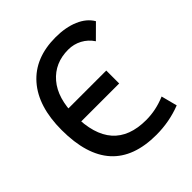

<svg xmlns="http://www.w3.org/2000/svg" viewBox="-195 -834 975 975"><g transform="rotate(-45 293.0 -346.5)"><path d="M370.1 9.8Q46.9 9.8 46.9 -347.7Q46.9 -517.1 128.4 -610.1Q210 -703.1 358.4 -703.1Q430.2 -703.1 483.4 -680.4Q536.6 -657.7 561 -615.7L488.8 -543.9Q466.8 -577.1 432.9 -595.2Q398.9 -613.3 359.4 -613.3Q262.7 -613.3 204.6 -545.4Q146.5 -477.5 146.5 -352.5Q146.5 -80.1 386.7 -80.1Q457.5 -80.1 526.4 -109.4L548.8 -23.4Q463.9 9.8 370.1 9.8ZM88.9 -308.6V-401.4H420.9V-308.6Z"/></g></svg>

Font: Cascadia Mono PL
Style: Regular
Weight: 400
Monospace: yes
Designer: Aaron Bell
Foundry: Saja Typeworks
Version: Version 2102.003